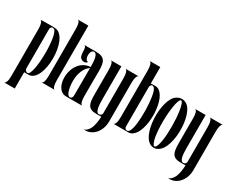

<svg xmlns="http://www.w3.org/2000/svg" viewBox="-113 -1182 2280 1855"><g transform="rotate(30 1027.0 -254.5)"><path d="M38.1 92.3V-429.2Q38.1 -470.7 30.3 -492.9Q22.5 -515.1 9.8 -519Q49.3 -519 91.3 -520.3Q133.3 -521.5 172.9 -519Q205.1 -517.1 229.2 -493.9Q253.4 -470.7 269.5 -433.8Q285.6 -397 293.7 -350.6Q301.8 -304.2 302 -255.9Q302.2 -207.5 294.2 -161.6Q286.1 -115.7 270.3 -79.8Q254.4 -43.9 230.5 -22Q206.5 0 174.8 0H127V181.6H9.8Q22.5 177.7 30.3 155.8Q38.1 133.8 38.1 92.3ZM127 -477.1V-44.9Q127 -29.3 136.5 -20Q146 -10.7 158.2 -9.8Q170.4 -9.3 180.2 -29.5Q189.9 -49.8 196.8 -83.3Q203.6 -116.7 207.5 -159.9Q211.4 -203.1 212.2 -248.8Q212.9 -294.4 210.2 -339.1Q207.5 -383.8 201.7 -419.7Q195.8 -455.6 186 -479.5Q176.3 -503.4 163.1 -507.8Q156.7 -510.3 151.9 -510.3Q141.1 -510.3 134 -502Q127 -493.7 127 -477.1Z M439 -700.2V-88.9Q439 -47.4 446.5 -25.1Q454.1 -2.9 466.8 0H321.8Q350.1 -5.9 350.1 -88.9V-610.8Q350.1 -692.4 321.8 -700.2Z M658.2 -365.2Q658.2 -394.5 656.5 -420.7Q654.8 -446.8 649.9 -466.6Q645 -486.3 636 -497.8Q627 -509.3 611.8 -508.8Q600.1 -508.3 592.5 -499.5Q585 -490.7 581.5 -477.5Q578.1 -464.4 578.4 -449.7Q578.6 -435.1 582.5 -422.4Q586.4 -409.7 593.8 -401.9Q601.1 -394 611.8 -395Q608.4 -385.7 598.6 -380.6Q588.9 -375.5 576.7 -375.5Q565.9 -375.5 557.1 -378.9Q545.4 -383.8 538.3 -391.4Q531.2 -398.9 527.6 -408.4Q523.9 -418 522.7 -428.7Q521.5 -439.5 521 -450.2Q520.5 -460.9 520 -471.7Q519.5 -482.4 517.8 -491.9Q516.1 -501.5 512 -508.5Q507.8 -515.6 500 -519H628.9Q666.5 -519 689.7 -510.5Q712.9 -502 725.6 -483.4Q738.3 -464.8 742.7 -436Q747.1 -407.2 747.1 -366.2Q747.1 -295.4 746.1 -227.3Q745.1 -159.2 746.1 -88.9Q746.6 -7.8 774.9 0H595.2Q565.9 0 544.4 -15.1Q522.9 -30.3 509.5 -55.2Q496.1 -80.1 491 -112.1Q485.8 -144 489 -177.7Q492.2 -211.4 504.2 -243.9Q516.1 -276.4 537.1 -302.5Q558.1 -328.6 588.4 -345.7Q618.7 -362.8 658.2 -365.2ZM598.1 -39.1Q605 -23.9 613.8 -17.3Q622.6 -10.7 630.9 -10.7Q641.6 -10.7 649.4 -20.5Q657.2 -30.3 657.2 -46.9L658.2 -353Q631.8 -335.4 615.2 -309.6Q598.6 -283.7 589.6 -253.9Q580.6 -224.1 578.1 -192.6Q575.7 -161.1 577.9 -132.1Q580.1 -103 585.7 -78.6Q591.3 -54.2 598.1 -39.1Z M794.9 -519H912.1V-149.9Q912.1 -121.6 913.8 -95.7Q915.5 -69.8 920.4 -50.3Q925.3 -30.8 934.3 -19.5Q943.4 -8.3 958 -9.8Q969.2 -10.7 976.3 -16.6Q983.4 -22.5 987.3 -35.2V-429.2Q987.3 -470.7 979.5 -492.9Q971.7 -515.1 959 -519H1104Q1091.3 -515.1 1083.7 -492.9Q1076.2 -470.7 1076.2 -429.2V0Q1076.2 45.4 1061.8 82.5Q1047.4 119.6 1023.2 145Q999 170.4 967.8 182.6Q936.5 194.8 902.3 190.4Q919.9 185.5 932.9 173.6Q945.8 161.6 955.1 145.8Q964.4 129.9 970.2 111.1Q976.1 92.3 979.7 72.8Q983.4 53.2 984.9 34.4Q986.3 15.6 987.3 0H931.2Q897 0 875.7 -8.8Q854.5 -17.6 842.8 -36.4Q831.1 -55.2 827.1 -84.2Q823.2 -113.3 823.2 -153.8Q822.8 -224.1 823 -291.5Q823.2 -358.9 823.2 -429.2Q823.2 -511.7 794.9 -519Z M1124 -701.2H1241.2V-518.1L1289.1 -519Q1314.5 -519.5 1334.7 -505.4Q1355 -491.2 1370.4 -466.3Q1385.7 -441.4 1395.8 -408.4Q1405.8 -375.5 1410.9 -337.9Q1416 -300.3 1416 -260.7Q1416 -221.2 1410.9 -183.6Q1405.8 -146 1395.5 -112.8Q1385.3 -79.6 1369.9 -54.4Q1354.5 -29.3 1333.7 -14.6Q1313 0 1287.1 0H1124Q1136.7 -3.9 1144.5 -25.6Q1152.3 -47.4 1152.3 -88.9V-610.8Q1152.3 -652.3 1144.5 -674.8Q1136.7 -697.3 1124 -701.2ZM1241.2 -41Q1241.2 -22.5 1252.2 -13.7Q1263.2 -4.9 1277.3 -9.8Q1288.6 -13.2 1296.9 -29.3Q1305.2 -45.4 1311.3 -70.6Q1317.4 -95.7 1320.8 -128.2Q1324.2 -160.6 1325.4 -196Q1326.7 -231.4 1325.9 -268.6Q1325.2 -305.7 1322.5 -340.6Q1319.8 -375.5 1315.2 -406.2Q1310.5 -437 1304.2 -460Q1296.4 -486.3 1285.9 -497.6Q1275.4 -508.8 1265.6 -508.8Q1255.4 -508.8 1248.3 -499Q1241.2 -489.3 1241.2 -474.1Z M1482.4 -480Q1499.5 -508.8 1525.1 -523.9Q1550.8 -539.1 1578.1 -539.1Q1602.5 -539.1 1625.2 -526.6Q1647.9 -514.2 1665 -487.8Q1683.1 -460.4 1694.6 -421.6Q1706.1 -382.8 1711.2 -338.4Q1716.3 -293.9 1714.6 -247.6Q1712.9 -201.2 1704.6 -158.7Q1696.3 -116.2 1680.9 -80.8Q1665.5 -45.4 1643.1 -23.9Q1611.8 6.3 1574.7 6.3Q1557.6 6.3 1541 -0.7Q1524.4 -7.8 1509.3 -22.9Q1488.3 -43.9 1473.1 -77.9Q1458 -111.8 1449.5 -153.1Q1440.9 -194.3 1438.5 -239.7Q1436 -285.2 1440.2 -329.1Q1444.3 -373 1454.8 -412.1Q1465.3 -451.2 1482.4 -480ZM1551.3 -39.1Q1563.5 -8.3 1575.7 -8.3Q1587.9 -8.3 1600.1 -39.1Q1608.9 -62 1614.5 -97.4Q1620.1 -132.8 1622.6 -174.6Q1625 -216.3 1624.8 -261.2Q1624.5 -306.2 1621.6 -348.4Q1618.7 -390.6 1613.3 -427Q1607.9 -463.4 1600.1 -487.8Q1588.9 -523.4 1576.7 -523.4Q1564.9 -523.4 1553.2 -490.2Q1544.9 -466.3 1539.1 -429.7Q1533.2 -393.1 1529.8 -350.3Q1526.4 -307.6 1525.9 -262Q1525.4 -216.3 1528.1 -174.3Q1530.8 -132.3 1536.4 -96.9Q1542 -61.5 1551.3 -39.1Z M1734.9 -519H1852.1V-149.9Q1852.1 -121.6 1853.8 -95.7Q1855.5 -69.8 1860.4 -50.3Q1865.2 -30.8 1874.3 -19.5Q1883.3 -8.3 1897.9 -9.8Q1909.2 -10.7 1916.3 -16.6Q1923.3 -22.5 1927.2 -35.2V-429.2Q1927.2 -470.7 1919.4 -492.9Q1911.6 -515.1 1898.9 -519H2043.9Q2031.2 -515.1 2023.7 -492.9Q2016.1 -470.7 2016.1 -429.2V0Q2016.1 45.4 2001.7 82.5Q1987.3 119.6 1963.1 145Q1939 170.4 1907.7 182.6Q1876.5 194.8 1842.3 190.4Q1859.9 185.5 1872.8 173.6Q1885.7 161.6 1895 145.8Q1904.3 129.9 1910.2 111.1Q1916 92.3 1919.7 72.8Q1923.3 53.2 1924.8 34.4Q1926.3 15.6 1927.2 0H1871.1Q1836.9 0 1815.7 -8.8Q1794.4 -17.6 1782.7 -36.4Q1771 -55.2 1767.1 -84.2Q1763.2 -113.3 1763.2 -153.8Q1762.7 -224.1 1762.9 -291.5Q1763.2 -358.9 1763.2 -429.2Q1763.2 -511.7 1734.9 -519Z"/></g></svg>

Font: 003 KoZ KJR
Style: Regular
Weight: 400
Designer: Ko Z, Min Khaing
Foundry: Your Own Font Foundry
Version: Version 2.50;March 29, 2020;